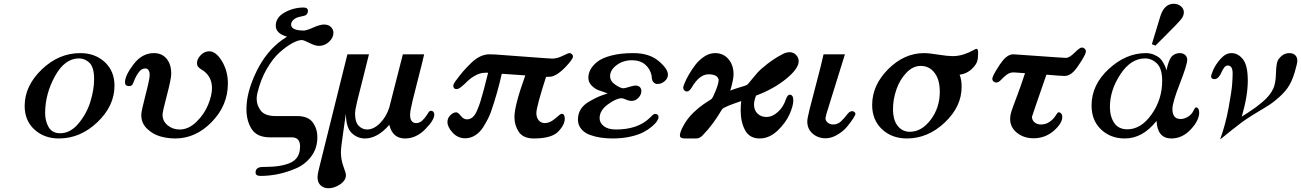

<svg xmlns="http://www.w3.org/2000/svg" viewBox="-20 -734 6953 1026"><path d="M111.8 -168Q111.8 -274.9 202.9 -362.5Q293.9 -450.2 409.2 -450.2Q488.3 -450.2 540 -402.1Q591.8 -354 591.8 -275.9Q591.8 -168 500.5 -81.1Q409.2 5.9 294.9 5.9Q215.8 5.9 163.8 -42Q111.8 -89.8 111.8 -168ZM221.2 -129.9Q221.2 -86.9 240 -54.4Q258.8 -22 301.8 -22Q356 -22 399.4 -74Q442.9 -126 462.9 -190.4Q482.9 -254.9 482.9 -311Q482.9 -374 458.5 -397.9Q434.1 -421.9 401.9 -421.9Q325.7 -421.9 273.4 -326.4Q221.2 -231 221.2 -129.9Z M647.9 -294.9Q647.9 -330.1 693.4 -390.1Q738.8 -450.2 802.7 -450.2Q844.7 -450.2 869.9 -420.7Q895 -391.1 895 -339.8Q895 -312 871.8 -224.6Q848.6 -137.2 848.6 -121.1Q848.6 -86.9 875.7 -64.5Q902.8 -42 939.9 -42Q987.8 -42 1029.8 -83Q1071.8 -124 1092.3 -174.6Q1112.8 -225.1 1112.8 -263.2Q1112.8 -320.3 1069.8 -354Q1068.8 -355 1055.9 -363Q1043 -371.1 1037.8 -377.9Q1032.7 -384.8 1032.7 -397Q1032.7 -418.9 1052.7 -439.5Q1072.8 -460 1097.7 -460Q1133.8 -460 1165.8 -407.5Q1197.8 -355 1197.8 -288.1Q1197.8 -170.9 1111.8 -82.5Q1025.9 5.9 917 5.9Q874 5.9 835 -5.6Q795.9 -17.1 765.4 -46.6Q734.9 -76.2 734.9 -120.1Q734.9 -139.2 757.3 -225.1Q779.8 -311 779.8 -332Q779.8 -368.2 755.9 -368.2Q736.8 -368.2 722.4 -349.1Q708 -330.1 698.5 -306.6Q689 -283.2 687 -280.8Q680.2 -273.9 668.9 -273.9Q647.9 -273.9 647.9 -294.9Z M1296.9 -151.9Q1296.9 -240.7 1349.4 -349.9Q1401.9 -459 1486.8 -520L1513.7 -538.1Q1453.6 -555.2 1453.6 -596.2Q1453.6 -641.1 1501.2 -667.5Q1548.8 -693.8 1601.6 -693.8Q1625.5 -693.8 1625.5 -675.8Q1625.5 -661.6 1613.8 -652.8Q1609.9 -649.9 1582.8 -644.5Q1555.7 -639.2 1542.5 -622.1Q1535.6 -612.3 1535.6 -603Q1535.6 -570.8 1603.5 -570.8Q1617.7 -570.8 1654.1 -586.9Q1690.4 -603 1711.4 -603Q1735.4 -603 1748.5 -589.6Q1761.7 -576.2 1761.7 -559.1Q1761.7 -532.2 1738.3 -510.5Q1714.8 -488.8 1684.6 -488.8Q1663.6 -488.8 1633.5 -504.4Q1603.5 -520 1592.8 -520Q1572.8 -520 1542.2 -503.4Q1511.7 -486.8 1475.6 -455.3Q1439.5 -423.8 1406 -366.5Q1372.6 -309.1 1355.5 -236.8Q1351.6 -221.7 1351.6 -206.1Q1351.6 -171.9 1373.5 -142.8Q1395.5 -113.8 1453.6 -113.8H1567.9Q1626 -113.8 1650.9 -80.3Q1675.8 -46.9 1675.8 -1Q1675.8 58.1 1643.8 101.1Q1611.8 144 1562.3 165.5Q1512.7 187 1465.1 196.5Q1417.5 206.1 1372.6 206.1Q1345.7 206.1 1345.7 188Q1345.7 158.2 1384.8 158.2H1390.6Q1485.8 158.2 1534.7 134.5Q1583.5 110.8 1583.5 48.8Q1583.5 0 1539.6 0H1423.8Q1354 0 1325.4 -43.5Q1296.9 -86.9 1296.9 -151.9Z M1676.8 212.9Q1676.8 196.8 1684.6 167L1836.4 -443.8H1951.7Q1939.5 -392.1 1919.4 -314.9Q1899.4 -237.8 1888.4 -191.9Q1877.4 -146 1877.4 -126Q1877.4 -81.1 1897 -61.5Q1916.5 -42 1941.4 -42Q1976.6 -42 2009.5 -74.5Q2042.5 -106.9 2059.6 -157.2L2132.8 -443.8H2246.6Q2238.8 -407.7 2218.8 -330.8Q2198.7 -253.9 2185.1 -197.5Q2171.4 -141.1 2171.4 -121.1Q2171.4 -76.2 2204.6 -76.2Q2220.7 -76.2 2235.1 -88.6Q2249.5 -101.1 2260.5 -118.7Q2271.5 -136.2 2272.5 -137.2Q2277.3 -142.1 2283.7 -142.1Q2290.5 -142.1 2295.7 -136.5Q2300.8 -130.9 2300.8 -122.1Q2300.8 -92.3 2252.2 -43.2Q2203.6 5.9 2144.5 5.9Q2077.6 5.9 2060.5 -66.9Q1996.6 6.3 1929.7 5.9Q1890.6 5.9 1860.1 -22.5Q1829.6 -50.8 1828.6 -122.1H1827.6Q1825.7 -105 1813.7 -24.4Q1801.8 56.2 1801.8 79.1Q1801.8 119.1 1815.2 155.5Q1828.6 191.9 1828.6 201.2Q1828.6 230 1797.6 251Q1766.6 272 1734.4 272Q1710.4 272 1693.6 256.8Q1676.8 241.7 1676.8 212.9Z M2371.1 -82Q2371.1 -103 2386.7 -118.4Q2402.3 -133.8 2418 -133.8Q2427.7 -133.8 2442.4 -115Q2457 -96.2 2475.1 -96.2Q2492.2 -96.2 2505.6 -107.7Q2519 -119.1 2530 -145Q2541 -170.9 2548.1 -194.3Q2555.2 -217.8 2566.4 -258.8Q2571.3 -276.9 2573.2 -286.1L2588.4 -345.2H2572.3Q2547.4 -345.2 2521.7 -331.5Q2496.1 -317.9 2479.7 -301.5Q2463.4 -285.2 2446.8 -271.5Q2430.2 -257.8 2420.4 -257.8Q2402.3 -257.8 2402.3 -275.9Q2402.3 -283.7 2414.1 -300.8Q2439 -334 2453.6 -351.1Q2468.3 -368.2 2494.1 -394Q2520 -419.9 2545.2 -431.9Q2570.3 -443.8 2596.2 -443.8Q2616.2 -443.8 2626 -442.9L2896 -422.9Q2923.8 -420.9 2931.2 -420.9Q2957 -420.9 2986.6 -435.5Q3016.1 -450.2 3022.9 -450.2Q3030.8 -450.2 3036.4 -444.6Q3042 -439 3042 -432.1Q3042 -418 3002.2 -376Q2962.4 -334 2928.2 -325.2Q2918.5 -323.2 2897.9 -323.2Q2846.2 -162.1 2846.2 -129.9Q2846.2 -106 2858.6 -91.1Q2871.1 -76.2 2892.1 -76.2Q2918.9 -76.2 2947 -101.1Q2975.1 -126 2981 -126Q2998 -126 2998 -100.1Q2998 -78.1 2983.2 -55.7Q2968.3 -33.2 2950.2 -20Q2912.1 5.9 2833 5.9Q2775.9 5.9 2752.4 -29.1Q2729 -64 2729 -108.9Q2729 -169.9 2787.1 -331.1L2662.1 -339.8L2661.1 -338.9Q2638.2 -235.8 2603 -134.8Q2596.2 -116.7 2587.6 -99.4Q2579.1 -82 2562.3 -54.9Q2545.4 -27.8 2520.3 -11.5Q2495.1 4.9 2466.3 4.9Q2426.3 4.9 2398.7 -25.1Q2371.1 -55.2 2371.1 -82Z M3068.4 -94.2Q3068.4 -126.5 3083.7 -150.6Q3099.1 -174.8 3129.2 -191.9Q3159.2 -209 3177.7 -217Q3196.3 -225.1 3227.1 -234.9Q3191.9 -247.1 3175 -253.4Q3158.2 -259.8 3141.1 -277.3Q3124 -294.9 3124 -318.8Q3124 -340.8 3135 -361.8Q3146 -382.8 3171.1 -403.3Q3196.3 -423.8 3246.1 -437Q3295.9 -450.2 3364.3 -450.2Q3449.2 -450.2 3499.3 -408.2Q3549.3 -366.2 3549.3 -335Q3549.3 -314.9 3531.7 -300Q3514.2 -285.2 3494.1 -285.2Q3482.9 -285.2 3476.1 -291Q3469.2 -296.9 3467.3 -301Q3465.3 -305.2 3462.9 -317.9L3461.9 -330.1Q3455.1 -365.2 3428 -388.7Q3400.9 -412.1 3356.9 -412.1Q3310.1 -412.1 3275.1 -386Q3240.2 -359.9 3240.2 -327.1Q3240.2 -300.3 3268.1 -281.2Q3295.9 -262.2 3312 -262.2Q3317.9 -262.2 3342 -269.5Q3366.2 -276.9 3376 -276.9Q3390.1 -276.9 3398.7 -269Q3407.2 -261.2 3407.2 -247.1Q3407.2 -228 3391.6 -211.4Q3376 -194.8 3356 -194.8Q3340.8 -194.8 3325 -201.9Q3309.1 -209 3301.3 -209Q3273.4 -209 3228.8 -176.5Q3184.1 -144 3184.1 -103Q3184.1 -77.1 3207 -59.6Q3230 -42 3271 -42Q3389.2 -42 3453.1 -105Q3456.1 -106.9 3460.2 -111.6Q3464.4 -116.2 3466.8 -118.7Q3469.2 -121.1 3473.1 -123Q3477.1 -125 3481 -125Q3499 -125 3499 -107.9Q3499 -100.1 3491 -87.2Q3482.9 -74.2 3464.1 -58.1Q3445.3 -42 3418.2 -27.6Q3391.1 -13.2 3348.1 -3.7Q3305.2 5.9 3253.9 5.9Q3220.7 5.9 3190.4 1.5Q3160.2 -2.9 3131.6 -13.4Q3103 -23.9 3085.7 -45.2Q3068.4 -66.4 3068.4 -94.2Z M3613.3 -9.8Q3613.3 -27.8 3630.9 -60.1Q3651.9 -100.1 3686 -132.6Q3720.2 -165 3750.2 -184.1Q3780.3 -203.1 3782.2 -205.1Q3790 -212.9 3805.2 -251Q3820.3 -289.1 3820.3 -307.1Q3820.3 -311 3818.8 -313Q3810.1 -336.9 3766.1 -336.9Q3717.3 -336.9 3676.3 -266.1Q3663.1 -245.1 3650.9 -245.1Q3642.1 -245.1 3636.5 -251.5Q3630.9 -257.8 3630.9 -267.1Q3630.9 -270 3637.9 -288.6Q3645 -307.1 3660.6 -334.5Q3676.3 -361.8 3695.8 -387.5Q3715.3 -413.1 3743.2 -431.6Q3771 -450.2 3801.3 -450.2Q3845.2 -450.2 3872.6 -418.2Q3899.9 -386.2 3899.9 -336.9Q3899.9 -308.1 3882.3 -250Q3902.3 -257.8 3923.8 -264.4Q3945.3 -271 3957.8 -274.9Q3970.2 -278.8 3974.1 -282.2Q3976.1 -283.2 3991 -302Q4005.9 -320.8 4025.4 -343Q4044.9 -365.2 4082.5 -394Q4120.1 -422.9 4162.1 -444.8Q4180.2 -454.6 4199.2 -455.1Q4220.2 -455.1 4234.1 -440.4Q4248 -425.8 4248 -407.2Q4248 -367.2 4180.7 -312.5Q4113.3 -257.8 4020 -223.1Q4008.8 -192.4 4009.3 -174.8Q4009.3 -145 4028.1 -127Q4046.9 -108.9 4075.2 -108.9Q4107.4 -108.9 4137.2 -136Q4167 -163.1 4180.2 -205.1Q4189 -228 4200.2 -228Q4219.2 -228 4219.2 -196.8Q4219.2 -168.9 4199.2 -123.5Q4179.2 -78.1 4135.3 -36.1Q4091.3 5.9 4039.1 5.9Q3985.8 5.9 3961.9 -37.6Q3938 -81.1 3938 -144Q3938 -169.9 3940.9 -193.8Q3852.1 -164.1 3840.3 -151.9Q3837.4 -148.9 3825.2 -128.4Q3813 -107.9 3789.6 -75.4Q3766.1 -43 3733.9 -9.8Q3717.8 6.3 3700.2 5.9H3640.1Q3613.3 6.3 3613.3 -9.8Z M4293.9 -85Q4293.9 -100.1 4306.9 -152.6Q4319.8 -205.1 4343.5 -293.5Q4367.2 -381.8 4380.9 -443.8H4495.1L4396 -125Q4391.1 -105 4391.1 -102.1Q4391.1 -88.9 4403.1 -78.9Q4415 -68.8 4433.1 -68.8Q4457 -68.8 4475.1 -86.4Q4493.2 -104 4506.6 -122.1Q4520 -140.1 4534.2 -140.1Q4540 -140.1 4545.7 -135.5Q4551.3 -130.9 4551.3 -125Q4551.3 -120.1 4538.6 -100.1Q4525.9 -80.1 4505.9 -56.2Q4485.8 -32.2 4454.3 -13.7Q4422.9 4.9 4392.1 4.9Q4351.1 4.9 4322.5 -20Q4293.9 -44.9 4293.9 -85Z M4640.6 -172.9Q4640.6 -278.8 4726.3 -364.5Q4812 -450.2 4918 -450.2Q4943.8 -450.2 4993.9 -442.1Q5043.9 -434.1 5068.8 -434.1Q5103 -434.1 5131.8 -444.1Q5160.6 -454.1 5177.2 -463.6Q5193.8 -473.1 5197.8 -473.1Q5206.5 -473.1 5207 -454.1Q5207 -423.3 5201.9 -406.7Q5196.8 -390.1 5180.7 -373Q5149.9 -339.8 5107.9 -335Q5119.1 -307.1 5118.7 -270Q5118.7 -164.1 5028.3 -79.1Q4938 5.9 4826.7 5.9Q4745.6 5.9 4693.1 -43.5Q4640.6 -92.8 4640.6 -172.9ZM4752 -151.9Q4752 -91.8 4777.3 -60.8Q4802.7 -29.8 4841.8 -29.8Q4904.8 -29.8 4953.4 -94Q5002 -158.2 5002 -244.1Q5002 -308.1 4973.9 -345Q4945.8 -381.8 4899.9 -381.8Q4857.9 -381.8 4822.8 -344.5Q4787.6 -307.1 4769.8 -254.9Q4752 -202.6 4752 -151.9Z M5282.7 -313Q5282.7 -324.2 5303.2 -358.2Q5323.7 -392.1 5336.9 -408.2Q5365.7 -444.3 5396 -443.8Q5402.8 -443.8 5533.2 -434.3Q5663.6 -424.8 5675.8 -424.8Q5694.8 -424.8 5722.4 -452.4Q5750 -480 5760.7 -480Q5769.5 -480 5776.1 -473.9Q5782.7 -467.8 5782.7 -459Q5782.7 -446.8 5758.8 -408.4Q5734.9 -370.1 5718.8 -353Q5694.8 -328.1 5669.9 -328.1Q5648.9 -328.1 5571.8 -335Q5495.6 -115.7 5494.6 -109.9Q5494.6 -91.8 5508.3 -80.3Q5522 -68.8 5543 -68.8Q5568.8 -68.8 5588.9 -83Q5608.9 -97.2 5619.9 -114.5Q5630.9 -131.8 5631.8 -131.8Q5634.8 -133.8 5638.7 -133.8Q5645.5 -133.8 5651.1 -127Q5656.7 -120.1 5656.7 -109.9Q5656.7 -74.7 5610.8 -34.9Q5564.9 4.9 5502.9 4.9Q5451.2 4.9 5414.6 -24.2Q5377.9 -53.2 5377.9 -99.1Q5377.9 -117.2 5384.3 -137.2Q5390.6 -157.2 5413.1 -216.6Q5435.5 -275.9 5457.5 -342.8Q5399.4 -346.7 5397 -347.2Q5375 -347.2 5357.9 -333.5Q5340.8 -319.8 5328.4 -306.4Q5315.9 -293 5303.7 -293Q5295.9 -293 5289.3 -298.6Q5282.7 -304.2 5282.7 -313Z M5813 -169.9Q5813 -280.8 5905 -365.5Q5997.1 -450.2 6103 -450.2Q6127.9 -450.2 6147.9 -441.2Q6168 -432.1 6178 -423.1Q6188 -414.1 6197.5 -396.5Q6207 -378.9 6208 -375Q6209 -371.1 6213.4 -357.9Q6224.6 -415 6243.2 -434.1Q6260.3 -450.2 6285.2 -450.2Q6302.2 -450.2 6313.2 -440.2Q6324.2 -430.2 6324.2 -414.1Q6324.2 -388.2 6284.7 -287.1Q6245.1 -186 6245.1 -151.9Q6245.1 -97.7 6289.1 -98.1Q6309.1 -98.1 6329.1 -110.6Q6349.1 -123 6358.4 -144Q6366.2 -160.2 6372.3 -160.2Q6378.4 -160.2 6383.3 -153.1Q6388.2 -146 6388.2 -132.8Q6388.2 -90.8 6343.3 -42.5Q6298.3 5.9 6239.3 5.9Q6165 5.9 6160.2 -87.9Q6085.9 6.3 5990.2 5.9Q5914.1 5.9 5863.5 -42.5Q5813 -90.8 5813 -169.9ZM5911.1 -162.1Q5911.1 -111.3 5934.1 -77.1Q5957 -43 6004.4 -43Q6077.6 -43 6134 -123Q6190.4 -203.1 6190.4 -301.8Q6190.4 -367.7 6162.4 -394.8Q6134.3 -421.9 6099.1 -421.9Q6022.9 -421.9 5967 -336.9Q5911.1 -252 5911.1 -162.1ZM6135.3 -498Q6136.2 -502 6180.2 -646Q6201.2 -713.9 6252 -713.9Q6273.9 -713.9 6290 -700.9Q6306.2 -688 6306.2 -668Q6306.2 -648.9 6290.8 -629.9Q6275.4 -610.8 6210 -545.9Q6175.8 -511.7 6154.3 -490.2Z M6451.7 -327.1Q6451.7 -333 6463.6 -361.1Q6475.6 -389.2 6502.7 -419.7Q6529.8 -450.2 6560.5 -450.2Q6595.7 -450.2 6621.8 -417.5Q6647.9 -384.8 6647.9 -303Q6647.9 -221.2 6615.7 -110.8Q6623.5 -115.7 6649.2 -132.3Q6674.8 -148.9 6689.7 -159.9Q6704.6 -170.9 6725.1 -188Q6745.6 -205.1 6760.3 -223.1Q6774.9 -241.2 6783.7 -259.8Q6796.9 -287.6 6798.3 -339.4Q6799.8 -391.1 6807.6 -409.2Q6813.5 -422.4 6830.1 -436.3Q6846.7 -450.2 6870.6 -450.2Q6889.6 -450.2 6901.1 -439.2Q6912.6 -428.2 6912.6 -411.1Q6912.6 -394 6897.7 -345Q6882.8 -295.9 6859.9 -263.2Q6841.8 -238.3 6814.7 -214.1Q6787.6 -189.9 6766.6 -176Q6745.6 -162.1 6706.8 -139.2Q6668 -116.2 6651.9 -105Q6619.6 -85 6563.7 -40Q6507.8 4.9 6500 11.2Q6528.8 -67.9 6545.4 -158.4Q6562 -249 6564.5 -286.1Q6566.9 -323.2 6566.9 -341.8Q6566.9 -383.8 6541 -383.8Q6529.8 -383.8 6521.2 -372.3Q6512.7 -360.8 6507.3 -347.4Q6502 -334 6491.9 -322.5Q6481.9 -311 6469.7 -311Q6451.7 -311 6451.7 -327.1Z"/></svg>

Font: CMU Serif
Style: BoldItalic
Weight: 700
Italic angle: -14.04°
Version: Version 0.7.0